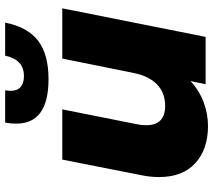

<svg xmlns="http://www.w3.org/2000/svg" viewBox="-60 -738 807 726"><g transform="rotate(-90 343.0 -374.5)"><path d="M675 -542 567 0H388L400 -57Q364 -24 320 -7.5Q276 9 230 9Q142 9 89.5 -39Q37 -87 37 -176Q37 -209 44 -243L103 -542H293L237 -261Q233 -244 233 -225Q233 -153 306 -153Q355 -153 387 -183.5Q419 -214 431 -274L485 -542ZM239 -716Q239 -738 243 -758H365Q363 -744 363 -737Q363 -712 377.5 -699.5Q392 -687 419 -687Q481 -687 496 -758H621Q604 -673 552.5 -633.5Q501 -594 407 -594Q239 -594 239 -716Z"/></g></svg>

Font: Montserrat Alternates ExtraBold
Style: Italic
Weight: 800
Italic angle: -11.3°
Designer: Julieta Ulanovsky
Foundry: Julieta Ulanovsky
Version: Version 7.200